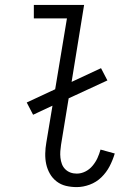

<svg xmlns="http://www.w3.org/2000/svg" viewBox="-20 -755 540 783"><path d="M293 8Q270 8 249 3Q228 -2 211 -15Q194 -28 183.5 -46.5Q173 -65 168.5 -85.5Q164 -106 164.5 -129Q165 -152 169 -174L194 -324L115 -287L89 -337L205 -391L253 -680H118V-735H323L272 -421L392 -477L418 -427L260 -354L229 -165Q227 -152 226 -138.5Q225 -125 226.5 -111.5Q228 -98 232.5 -86Q237 -74 246 -65Q255 -56 267 -51.5Q279 -47 293 -47Q311 -47 328 -55.5Q345 -64 357.5 -79Q370 -94 377.5 -110.5Q385 -127 390 -145L448 -129Q440 -102 427 -77Q414 -52 393.5 -32Q373 -12 346 -2Q319 8 293 8Z"/></svg>

Font: Iosevka Slab Light
Style: Italic
Weight: 300
Italic angle: -9°
Monospace: yes
Designer: Belleve Invis
Foundry: Belleve Invis
Version: Version 11.1.1; ttfautohint (v1.8.3)